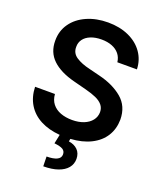

<svg xmlns="http://www.w3.org/2000/svg" viewBox="-171 -843 980 1173"><g transform="rotate(20 319.0 -256.0)"><path d="M351.9 10.3 348.7 27.7Q384.6 32.7 406.6 54.3Q428.6 76 429 112.9Q429 146.7 408.4 171.7Q387.8 196.7 348.4 210.6Q308.9 224.4 253.6 224.4L252.1 161.2Q295.1 161.2 318.7 149.9Q342.3 138.5 342.3 115.1Q342.3 93.4 325.3 83.1Q308.2 72.8 269.9 68.9L282.3 9.6Q208.8 3.6 155.4 -24.5Q101.9 -52.6 72.3 -101Q42.6 -149.5 40.5 -215.2H169.7Q172.2 -177.9 192.3 -152.3Q212.4 -126.8 245.9 -114.2Q279.5 -101.6 321.7 -101.6Q363.6 -101.6 396.5 -114.5Q429.3 -127.5 447.8 -151.1Q466.3 -174.7 466.6 -205.3Q466.3 -232.2 450.5 -251.1Q434.7 -269.9 406.6 -282.5Q378.6 -295.1 335.9 -306.1L253.6 -327.4Q159.4 -351.6 109.4 -399.3Q59.3 -447.1 59.7 -522.7Q59.3 -585.9 93.8 -634.6Q128.2 -683.2 189.3 -710.2Q250.4 -737.2 326.7 -737.2Q402.3 -737.2 461.3 -710.6Q520.2 -683.9 553.6 -636.2Q587 -588.4 588.8 -527.7H461.6Q458.1 -558.2 440.3 -580.3Q422.6 -602.3 392.9 -614Q363.3 -625.7 324.6 -625.7Q284.1 -625.7 254.3 -613.6Q224.4 -601.6 208.6 -580.1Q192.8 -558.6 193.2 -531.2Q192.1 -489.7 226.6 -466.8Q261 -443.9 316.8 -431.1L384.9 -414.1Q479 -391.3 538.5 -341.3Q598 -291.2 598.7 -204.5Q598 -143.8 568.9 -97.1Q539.8 -50.4 484.2 -22.4Q428.6 5.7 351.9 10.3Z"/></g></svg>

Font: Riot Sans
Style: Bold
Weight: 600
Designer: Rasmus Andersson
Foundry: rsms
Version: Version 4.001